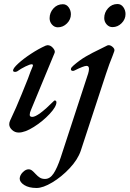

<svg xmlns="http://www.w3.org/2000/svg" viewBox="-20 -646 645 956"><path d="M26 -27Q26 -36 30 -45Q61 -110 87.5 -176Q114 -242 119 -254Q132 -291 143 -316L144 -320Q144 -326 138 -326Q129 -326 106.5 -315Q84 -304 66 -291Q60 -288 56 -288Q45 -288 45 -295Q45 -306 70.5 -329.5Q96 -353 134 -378Q172 -403 208 -419Q214 -421 217 -421Q232 -421 244 -407Q256 -393 252 -383L134 -98Q128 -85 128 -74Q128 -64 141 -64Q169 -64 248 -143Q251 -146 252 -146Q256 -146 258.5 -143.5Q261 -141 261 -137Q261 -115 227 -78.5Q193 -42 148.5 -14Q104 14 73 14Q54 14 40 1Q26 -12 26 -27ZM227 -555Q227 -583 246 -604Q265 -625 293 -625Q311 -625 322 -609.5Q333 -594 333 -575Q333 -549 313.5 -529.5Q294 -510 268 -510Q251 -510 239 -523.5Q227 -537 227 -555ZM78 243Q79 226 93.5 211.5Q108 197 122 197Q132 197 140 203.5Q148 210 158 221Q168 232 178.5 238.5Q189 245 204 245Q229 245 247 217.5Q265 190 282 139L419 -280Q423 -293 423 -303Q423 -318 411 -318Q397 -318 351 -295Q347 -293 343 -293Q339 -293 336 -295Q333 -297 333 -301Q333 -306 336.5 -310.5Q340 -315 346 -320Q377 -347 408 -365Q439 -383 481 -403L515 -420Q527 -424 540 -413Q553 -402 549 -391L541 -369Q524 -328 508 -279L382 105Q367 149 326.5 192Q286 235 240 262.5Q194 290 162 290Q124 290 101 275.5Q78 261 78 243ZM499 -556Q499 -584 518 -605Q537 -626 565 -626Q583 -626 594 -610.5Q605 -595 605 -576Q605 -550 585.5 -530.5Q566 -511 540 -511Q523 -511 511 -524.5Q499 -538 499 -556Z"/></svg>

Font: EB Garamond Medium
Style: Italic
Weight: 500
Italic angle: -17.2°
Designer: Georg Duffner and Octavio Pardo
Foundry: Georg Duffner
Version: Version 1.000